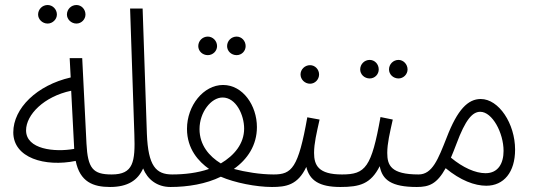

<svg xmlns="http://www.w3.org/2000/svg" viewBox="-20 -741 2133 766"><path d="M285 -647C305 -647 321 -664 321 -683C321 -704 305 -721 285 -721C264 -721 247 -704 247 -683C247 -664 264 -647 285 -647ZM170 -647C190 -647 207 -664 207 -683C207 -704 190 -721 170 -721C149 -721 132 -704 132 -683C132 -664 149 -647 170 -647ZM419 5C442 5 453 -6 453 -21C453 -36 444 -45 425 -45C351 -45 330 -69 325 -168L308 -509H258L262 -432C127 -401 33 -309 33 -213C33 -111 159 -74 282 -99C299 -15 352 5 419 5ZM84 -221C84 -283 155 -356 264 -379L276 -148V-147C198 -133 84 -145 84 -221Z M419 5C490 5 530 -22 551 -69C568 -26 606 5 660 5C684 5 694 -6 694 -21C694 -36 685 -45 667 -45C602 -45 571 -79 566 -207L549 -707H499L516 -205C520 -95 512 -45 426 -45Z M924 -521C944 -521 960 -537 960 -557C960 -578 944 -595 924 -595C903 -595 886 -578 886 -557C886 -537 903 -521 924 -521ZM809 -521C829 -521 846 -537 846 -557C846 -578 829 -595 809 -595C788 -595 771 -578 771 -557C771 -537 788 -521 809 -521ZM660 5C729 5 802 -7 861 -36C916 -12 1002 5 1065 5C1088 5 1099 -6 1099 -21C1099 -36 1090 -45 1071 -45C1018 -45 958 -55 913 -67C968 -106 1005 -162 1005 -234C1005 -320 949 -402 870 -402C792 -402 726 -320 726 -227C726 -146 773 -96 814 -67C768 -51 716 -45 667 -45ZM776 -226C776 -293 822 -352 868 -352C922 -352 954 -282 954 -228C954 -168 915 -121 861 -89C815 -117 776 -162 776 -226Z M1217 -407C1237 -407 1253 -424 1253 -444C1253 -464 1237 -481 1217 -481C1196 -481 1179 -464 1179 -444C1179 -424 1196 -407 1217 -407ZM1065 5C1120 5 1168 -2 1202 -75C1215 -21 1254 5 1338 5C1362 5 1372 -7 1372 -21C1372 -34 1365 -45 1344 -45C1250 -45 1233 -82 1233 -131C1233 -169 1243 -210 1255 -264L1206 -273C1170 -70 1144 -45 1072 -45Z M1570 -428C1589 -428 1606 -444 1606 -464C1606 -485 1589 -502 1570 -502C1549 -502 1532 -485 1532 -464C1532 -444 1549 -428 1570 -428ZM1455 -428C1475 -428 1491 -444 1491 -464C1491 -485 1475 -502 1455 -502C1434 -502 1417 -485 1417 -464C1417 -444 1434 -428 1455 -428ZM1338 5C1415 5 1459 -7 1495 -78C1505 -23 1542 5 1643 5C1668 5 1677 -7 1677 -21C1677 -34 1670 -45 1650 -45C1539 -45 1525 -82 1525 -131C1525 -169 1535 -210 1547 -264L1498 -274C1462 -73 1438 -45 1345 -45Z M1643 5C1692 5 1723 -7 1758 -70C1817 -21 1874 0 1920 0C1990 0 2035 -54 2035 -144C2035 -248 1970 -346 1898 -346C1847 -346 1805 -304 1762 -192C1728 -106 1705 -45 1650 -45ZM1801 -167C1837 -264 1865 -295 1896 -295C1944 -295 1989 -211 1989 -139C1989 -90 1968 -50 1917 -50C1877 -50 1827 -72 1779 -112C1786 -128 1793 -146 1801 -167Z"/></svg>

Font: Noto Sans Arabic UI Cn Lt
Style: Regular
Weight: 300
Width: 3
Designer: Monotype Design Team, Nadine Chahine and Nizar Qandah
Foundry: Monotype Imaging Inc.
Version: Version 2.010